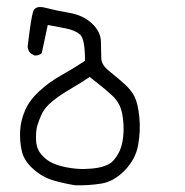

<svg xmlns="http://www.w3.org/2000/svg" viewBox="-20 -431 540 559"><path d="M199.2 108.4Q167 103.5 135.3 94.2Q103.5 85 76.7 61Q49.8 37.1 43.5 8.8Q37.1 -19.5 38.6 -49.3Q40 -79.1 52.7 -108.9Q65.4 -138.7 93.8 -165Q122.1 -191.4 157.7 -211.4Q193.4 -231.4 227.5 -253.9Q227.5 -317.4 213.4 -330.1Q199.2 -342.8 172.4 -348.1Q145.5 -353.5 119.1 -358.4L101.6 -276.4Q93.8 -268.6 80.1 -269.5L68.4 -276.4Q61.5 -284.2 60.5 -294.9Q70.3 -379.9 76.7 -397.9Q83 -416 112.8 -408.2Q142.6 -400.4 182.1 -393.6Q221.7 -386.7 247.6 -362.8Q273.4 -338.9 273.9 -309.1Q274.4 -279.3 274.9 -260.7Q275.4 -242.2 297.9 -224.1Q320.3 -206.1 341.3 -187.5Q362.3 -168.9 372.1 -148.9Q381.8 -128.9 385.7 -89.8Q389.6 -50.8 382.3 -9.3Q375 32.2 343.3 64.9Q311.5 97.7 274.9 103.5Q238.3 109.4 199.2 108.4ZM298.8 45.9Q311.5 38.1 323.7 17.6Q335.9 -2.9 338.9 -35.2Q341.8 -67.4 335.9 -99.1Q330.1 -130.9 307.6 -151.9Q285.2 -172.9 241.2 -207Q213.9 -188.5 185.1 -171.9Q156.2 -155.3 133.3 -136.7Q110.4 -118.2 101.6 -99.1Q92.8 -80.1 88.4 -64.5Q84 -48.8 85 -23.4Q85.9 2 100.6 19Q115.2 36.1 134.3 44.4Q153.3 52.7 178.7 57.1Q204.1 61.5 226.6 61Q249 60.5 266.6 57.1Q284.2 53.7 298.8 45.9Z"/></svg>

Font: JasonHandwriting4
Style: Regular
Weight: 400
Version: Version 1.01.21